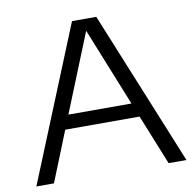

<svg xmlns="http://www.w3.org/2000/svg" viewBox="-82 -824 923 907"><g transform="rotate(-10 380.0 -370.0)"><path d="M20 0 321.5 -740H438L740 0H654.5L557.5 -240.5H201L104.5 0ZM228 -308H530.5L379.5 -683.5Z"/></g></svg>

Font: Encode Sans Expanded
Style: Regular
Weight: 400
Width: 7
Designer: Multiple Designers
Foundry: Impallari Type
Version: Version 3.000; ttfautohint (v1.8.3) -l 8 -r 50 -G 200 -x 14 